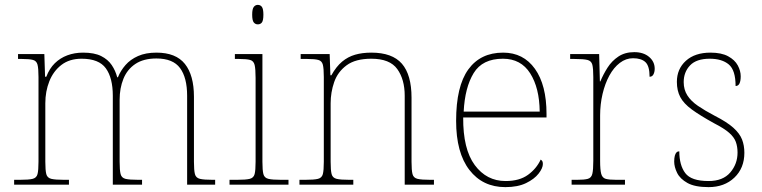

<svg xmlns="http://www.w3.org/2000/svg" viewBox="-20 -758 3127 788"><path d="M38 0V-20H61Q98 -20 114 -24Q130 -28 134 -43.5Q138 -59 138 -94V-442Q138 -477 134 -492.5Q130 -508 115.5 -512Q101 -516 71 -516H54V-536H162L165 -443H170Q183 -477 205 -498.5Q227 -520 256.5 -531Q286 -542 321 -542Q367 -542 395 -528Q423 -514 438.5 -491Q454 -468 461 -441H464Q475 -468 495 -491Q515 -514 546.5 -528Q578 -542 622 -542Q702 -542 739 -495.5Q776 -449 776 -361V-94Q776 -59 780 -43.5Q784 -28 800.5 -24Q817 -20 853 -20H863V0H748V-365Q748 -439 719 -478.5Q690 -518 622 -518Q569 -518 535.5 -495.5Q502 -473 486.5 -434.5Q471 -396 471 -349V-94Q471 -59 475 -43.5Q479 -28 495 -24Q511 -20 548 -20H563V0H443V-365Q443 -438 414.5 -477.5Q386 -517 315 -517Q265 -517 232 -491.5Q199 -466 182.5 -424.5Q166 -383 166 -334V-94Q166 -59 170 -43.5Q174 -28 190.5 -24Q207 -20 243 -20H263V0Z M922 0V-20H952Q989 -20 1005 -24Q1021 -28 1025 -43.5Q1029 -59 1029 -94V-438Q1029 -475 1025 -491.5Q1021 -508 1006.5 -512Q992 -516 962 -516H944V-536H1057V-94Q1057 -59 1061 -43.5Q1065 -28 1081.5 -24Q1098 -20 1134 -20H1164V0ZM1038 -658Q1028 -658 1021.5 -666Q1015 -674 1015 -698Q1015 -721 1021.5 -729.5Q1028 -738 1038 -738Q1049 -738 1055 -729.5Q1061 -721 1061 -698Q1061 -674 1055 -666Q1049 -658 1038 -658Z M1209 0V-20H1232Q1269 -20 1285 -24Q1301 -28 1305 -43.5Q1309 -59 1309 -94V-442Q1309 -477 1305 -492.5Q1301 -508 1286.5 -512Q1272 -516 1242 -516H1214V-536H1333L1336 -449H1340Q1360 -485 1384 -505Q1408 -525 1437.5 -533.5Q1467 -542 1504 -542Q1590 -542 1629.5 -496.5Q1669 -451 1669 -357V-94Q1669 -59 1673 -43.5Q1677 -28 1693.5 -24Q1710 -20 1746 -20H1761V0H1641V-365Q1641 -432 1610.5 -474.5Q1580 -517 1504 -517Q1439 -517 1402.5 -490Q1366 -463 1351.5 -421Q1337 -379 1337 -334V-94Q1337 -59 1341 -43.5Q1345 -28 1361.5 -24Q1378 -20 1414 -20H1430V0Z M2054 10Q1961 10 1906.5 -60.5Q1852 -131 1852 -262Q1852 -404 1902 -473Q1952 -542 2045 -542Q2128 -542 2175.5 -475.5Q2223 -409 2223 -290V-276H1881Q1880 -146 1928.5 -80.5Q1977 -15 2055 -15Q2112 -15 2147 -40.5Q2182 -66 2199 -103Q2204 -100 2206 -96Q2208 -92 2208 -85Q2208 -68 2190.5 -45.5Q2173 -23 2139 -6.5Q2105 10 2054 10ZM2195 -300Q2194 -397 2156 -457Q2118 -517 2044 -517Q1960 -517 1924 -458Q1888 -399 1883 -300Z M2326 0V-20H2348Q2378 -20 2392.5 -24Q2407 -28 2411 -44.5Q2415 -61 2415 -98V-442Q2415 -477 2411 -492.5Q2407 -508 2391 -512Q2375 -516 2338 -516H2320V-536H2439L2442 -424H2444Q2456 -453 2473.5 -480.5Q2491 -508 2518 -526Q2545 -544 2583 -544Q2621 -544 2644 -524.5Q2667 -505 2667 -476Q2667 -463 2662 -453Q2657 -443 2646 -443Q2646 -487 2629 -503Q2612 -519 2578 -519Q2549 -519 2524 -500Q2499 -481 2481 -448Q2463 -415 2453 -372.5Q2443 -330 2443 -284V-98Q2443 -61 2447.5 -44.5Q2452 -28 2466 -24Q2480 -20 2510 -20H2545V0Z M2888 10Q2832 10 2801.5 -7Q2771 -24 2759 -48.5Q2747 -73 2747 -95Q2747 -109 2749.5 -118.5Q2752 -128 2756.5 -132.5Q2761 -137 2768 -137Q2768 -80 2792.5 -47.5Q2817 -15 2888 -15Q2947 -15 2977 -50Q3007 -85 3007 -132Q3007 -156 3000 -175.5Q2993 -195 2972.5 -213Q2952 -231 2911 -252Q2853 -284 2819.5 -308.5Q2786 -333 2772 -359.5Q2758 -386 2758 -422Q2758 -475 2795 -508.5Q2832 -542 2896 -542Q2941 -542 2968.5 -527Q2996 -512 3008 -489.5Q3020 -467 3020 -445Q3020 -426 3015 -415.5Q3010 -405 2999 -405Q2999 -470 2971 -493.5Q2943 -517 2893 -517Q2838 -517 2812 -489.5Q2786 -462 2786 -421Q2786 -390 2801 -366.5Q2816 -343 2844.5 -323.5Q2873 -304 2913 -283Q2964 -257 2990 -233.5Q3016 -210 3025.5 -185.5Q3035 -161 3035 -131Q3035 -68 2994 -29Q2953 10 2888 10Z"/></svg>

Font: Noto Serif Gujarati Thin
Style: Regular
Weight: 250
Version: Version 2.102